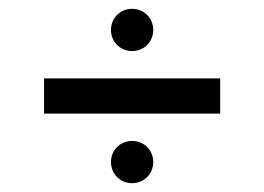

<svg xmlns="http://www.w3.org/2000/svg" viewBox="-20 -538 600 436"><path d="M232 -170C232 -143 253 -122 280 -122C307 -122 328 -143 328 -170C328 -197 307 -218 280 -218C253 -218 232 -197 232 -170ZM232 -470C232 -443 253 -422 280 -422C307 -422 328 -443 328 -470C328 -497 307 -518 280 -518C253 -518 232 -497 232 -470ZM80 -280H480V-360H80Z"/></svg>

Font: Gauge
Style: Regular
Weight: 400
Designer: Daniel Pimley
Foundry: Daniel Pimley
Version: Version 1.004;PS 001.001;hotconv 1.0.56